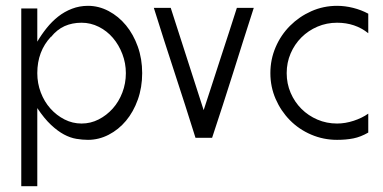

<svg xmlns="http://www.w3.org/2000/svg" viewBox="-20 -475 1315 659"><path d="M53 -446H108V-332Q122 -356 140 -378.5Q158 -401 179.5 -418Q201 -435 227 -445Q253 -455 282 -455Q319 -455 353 -437Q387 -419 412.5 -388Q438 -357 453 -315Q468 -273 468 -224Q468 -175 453 -133Q438 -91 412.5 -60.5Q387 -30 353 -12.5Q319 5 282 5Q263 5 242 1.5Q221 -2 199.5 -13.5Q178 -25 155 -46.5Q132 -68 108 -104V164H53ZM155 -349Q108 -299 108 -224Q108 -189 120 -157.5Q132 -126 153 -102.5Q174 -79 201.5 -65Q229 -51 260 -51Q291 -51 318.5 -65Q346 -79 367 -102.5Q388 -126 400 -157.5Q412 -189 412 -224Q412 -258 400 -289.5Q388 -321 367.5 -345Q347 -369 319 -383Q291 -397 260 -397Q228 -397 202 -385.5Q176 -374 155 -348Z M566 -448 679 -97Q691 -133 705.5 -178Q720 -223 735.5 -270.5Q751 -318 766 -364Q781 -410 793 -448H851Q832 -389 814.5 -334Q797 -279 780 -224.5Q763 -170 745 -115Q727 -60 708 -2H651Q615 -117 579.5 -225Q544 -333 508 -448Z M1137 -455Q1164 -455 1192 -448Q1220 -441 1244 -428V-361Q1199 -397 1137 -397Q1101 -397 1069.5 -383.5Q1038 -370 1014.5 -346.5Q991 -323 977.5 -291.5Q964 -260 964 -224Q964 -188 977.5 -156.5Q991 -125 1014.5 -101.5Q1038 -78 1069.5 -64.5Q1101 -51 1137 -51Q1165 -51 1194 -60.5Q1223 -70 1244 -85V-20Q1218 -5 1193 0Q1168 5 1137 5Q1090 5 1048 -13Q1006 -31 975 -62.5Q944 -94 926 -135.5Q908 -177 908 -224Q908 -271 926 -313Q944 -355 975.5 -386.5Q1007 -418 1048.5 -436.5Q1090 -455 1137 -455Z"/></svg>

Font: Fundamental  Brigade Scvhlank
Style: Regular
Weight: 100
Designer: Peter Wiegel, original typeface by Arno Drescher 1935
Foundry: Peter Wiegel
Version: Version 0.000 2012 initial release